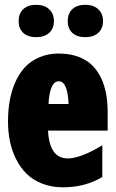

<svg xmlns="http://www.w3.org/2000/svg" viewBox="-20 -779 490 808"><path d="M58.6 -690.4Q58.6 -722.7 78.1 -740.7Q97.7 -758.8 132.3 -758.8Q167 -758.8 187 -740Q207 -721.2 207 -690.2Q207 -659.2 187 -640.9Q167 -622.6 132.3 -622.6Q97.7 -622.6 78.1 -640.4Q58.6 -658.2 58.6 -690.4ZM265.1 -690.4Q265.1 -722.7 284.7 -740.7Q304.2 -758.8 338.9 -758.8Q373.5 -758.8 393.6 -740Q413.6 -721.2 413.6 -690.2Q413.6 -659.2 393.6 -640.9Q373.5 -622.6 338.9 -622.6Q304.2 -622.6 284.7 -640.4Q265.1 -658.2 265.1 -690.4ZM245.6 9.3Q197.8 9.3 158.4 -5.9Q119.1 -21 92.5 -47.1Q65.9 -73.2 47.9 -108.9Q13.7 -176.3 13.7 -268.1Q13.7 -362.8 43.5 -431.2Q59.6 -468.3 84 -495.1Q108.4 -522 145.3 -537.8Q182.1 -553.7 224.9 -553.7Q267.6 -553.7 299.1 -543.7Q330.6 -533.7 351.6 -518.1Q372.6 -502.4 388.2 -480Q403.8 -457.5 412.1 -435.8Q420.4 -414.1 425.8 -388.2Q433.1 -350.1 433.1 -306.6V-229.5H182.1Q188 -112.3 265.1 -112.3Q318.4 -112.3 410.6 -167.5V-34.2Q337.9 9.3 245.6 9.3ZM227.5 -437Q189.5 -437 184.1 -341.3H268.6Q264.6 -437 227.5 -437Z"/></svg>

Font: Open Sans Hebrew Condensed Extra Bold
Style: Regular
Weight: 800
Width: 3
Foundry: Ascender Corporation, Yanek Iontef
Version: Version 2.001;PS 002.001;hotconv 1.0.70;makeotf.lib2.5.58329